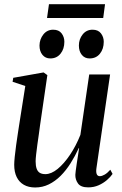

<svg xmlns="http://www.w3.org/2000/svg" viewBox="-20 -860 569 892"><path d="M143.5 11Q112.5 11 90.8 -1.5Q69 -14 57.5 -37.5Q46 -61 46 -94.5Q46 -107.5 48.5 -132.2Q51 -157 55 -185.8Q59 -214.5 62.8 -239.2Q66.5 -264 68.5 -276.5L97.5 -460.5L38.5 -480L41.5 -498.5L182.5 -523.5L200 -511L166 -277.5Q164 -260.5 160.5 -236.5Q157 -212.5 153.5 -187.5Q150 -162.5 147.8 -141.8Q145.5 -121 145.5 -110.5Q145.5 -90 150.2 -76.5Q155 -63 165 -57Q175 -51 191 -51Q218 -51 247.8 -75.2Q277.5 -99.5 305.2 -140.8Q333 -182 353.5 -233.5L394.5 -514H491.5L428 -78.5Q425.5 -61.5 429.2 -51.5Q433 -41.5 444 -41.5Q453.5 -41.5 466.2 -48.8Q479 -56 492.5 -71.5L503 -52Q493.5 -38 476.8 -23.5Q460 -9 438 0.8Q416 10.5 390 10.5Q355.5 10.5 342.5 -7.5Q329.5 -25.5 330 -48Q330 -52 331.8 -66.2Q333.5 -80.5 336.5 -99.8Q339.5 -119 342.5 -138.5Q345.5 -158 347.5 -172H346Q329 -135 308 -101.8Q287 -68.5 261.8 -43.2Q236.5 -18 207 -3.5Q177.5 11 143.5 11ZM213.5 -588.5Q191 -588.5 177.2 -605.2Q163.5 -622 163.5 -648.5Q164 -678 181.5 -700Q199 -722 227 -722Q253.5 -722 266.2 -705Q279 -688 279 -666Q279 -632.5 261.2 -610.5Q243.5 -588.5 213.5 -588.5ZM396 -588.5Q373.5 -588.5 360 -605.2Q346.5 -622 346.5 -648.5Q346.5 -678 364 -700Q381.5 -722 410 -722Q436 -722 449 -705Q462 -688 462 -666Q462 -632.5 444.2 -610.5Q426.5 -588.5 396 -588.5ZM207.5 -840.5H468L459.5 -776.5H198.5Z"/></svg>

Font: Merriweather 120pt
Style: Italic
Weight: 400
Italic angle: -7.8°
Version: Version 2.101